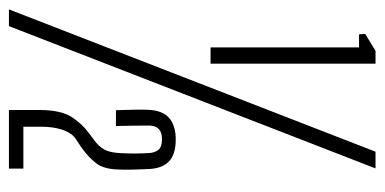

<svg xmlns="http://www.w3.org/2000/svg" viewBox="-260 -610 840 419"><g transform="rotate(90 159.5 -400.0)"><path d="M53 -440V-764H24.5L23.5 -777.5L60.5 -800H88.5V-440ZM-30 0 280.5 -800H317L6.5 0ZM189.5 0Q189.5 -18 189.5 -34Q189.5 -50 189.5 -67.5Q190 -114.5 205 -137.2Q220 -160 240 -174.5L260.5 -190Q274 -202 278.2 -213.2Q282.5 -224.5 283.5 -241Q284.5 -257.5 284.5 -273.5Q284.5 -289.5 283.5 -305.5Q283 -317.5 276.8 -325.8Q270.5 -334 253 -334Q224 -334 223.5 -306Q223.5 -287.5 223.8 -268.8Q224 -250 224.5 -233.5H190Q189.5 -251.5 189 -268.5Q188.5 -285.5 189 -301.5Q190 -335 206.8 -349.5Q223.5 -364 254 -364Q287 -364 302.5 -348.5Q318 -333 318.5 -301.5Q319 -292.5 319.2 -283.5Q319.5 -274.5 319.8 -264.2Q320 -254 319.5 -241Q319 -208.5 306.8 -191.8Q294.5 -175 272.5 -159L250 -144Q238 -134 232 -114.5Q226 -95 226 -70.5V-31.5H317.5V0Z"/></g></svg>

Font: Big Shoulders Display Thin Light
Style: Regular
Weight: 300
Version: Version 2.002